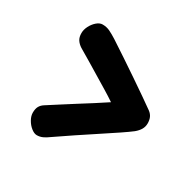

<svg xmlns="http://www.w3.org/2000/svg" viewBox="-136 -775 922 906"><g transform="rotate(30 325.0 -322.0)"><path d="M168 -18Q154 -18 137.5 -31Q121 -44 110 -63.5Q99 -83 99 -101Q99 -122 106 -135Q113 -148 127 -157Q155 -175 188.5 -196.5Q222 -218 257.5 -240.5Q293 -263 328 -285Q363 -307 394 -328Q369 -345 338.5 -363.5Q308 -382 275 -402Q242 -422 209 -442Q176 -462 145 -480Q128 -491 119 -505Q110 -519 110 -541Q110 -560 120 -579.5Q130 -599 145.5 -612.5Q161 -626 177 -626Q199 -626 217.5 -617Q236 -608 258 -594Q295 -570 338.5 -541Q382 -512 425.5 -482.5Q469 -453 506.5 -427Q544 -401 569 -383Q582 -373 588 -359.5Q594 -346 594 -327Q594 -310 585.5 -295Q577 -280 560 -266Q542 -252 505 -227Q468 -202 420.5 -171Q373 -140 323 -106.5Q273 -73 228 -42Q215 -32 200 -25Q185 -18 168 -18Z"/></g></svg>

Font: Playpen Sans ExtraBold
Style: Regular
Weight: 800
Designer: Laura Meseguer, Veronika Burian, José Scaglione
Foundry: TypeTogether
Version: Version 1.001